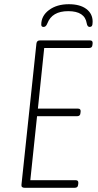

<svg xmlns="http://www.w3.org/2000/svg" viewBox="-20 -892 466 912"><path d="M97 0Q80 0 82 -15L153 -685Q155 -700 169 -700H408Q421 -700 420 -686L419 -678Q418 -664 403 -664H190L160 -376H351Q364 -376 363 -362L362 -354Q361 -340 346 -340H156L124 -36H340Q353 -36 352 -22L351 -14Q350 0 335 0ZM187 -764Q176 -764 176 -775Q176 -817 213 -844.5Q250 -872 307 -872Q360 -872 390 -849.5Q420 -827 420 -789Q420 -774 416.5 -769Q413 -764 406 -764Q395 -764 392 -781Q383 -839 304 -839Q227 -839 205 -781Q201 -771 196.5 -767.5Q192 -764 187 -764Z"/></svg>

Font: Asap Condensed Condensed Thin
Style: Italic
Weight: 100
Width: 3
Italic angle: -6°
Designer: Pablo Cosgaya
Foundry: Omnibus-Type
Version: Version 3.001; ttfautohint (v1.8.4.7-5d5b)